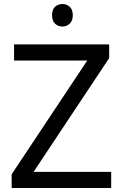

<svg xmlns="http://www.w3.org/2000/svg" viewBox="-20 -935 612 955"><path d="M533 0H38V-68L414 -634H50V-714H523V-646L147 -80H533ZM291 -915Q311 -915 326.5 -901.5Q342 -888 342 -859Q342 -831 326.5 -817Q311 -803 291 -803Q269 -803 254 -817Q239 -831 239 -859Q239 -888 254 -901.5Q269 -915 291 -915Z"/></svg>

Font: Noto Sans Meetei Mayek
Style: Regular
Weight: 400
Designer: Monotype Design Team and Neelakash Kshetrimayum
Foundry: Monotype Imaging Inc.
Version: Version 2.002